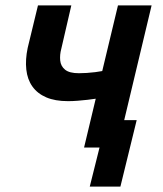

<svg xmlns="http://www.w3.org/2000/svg" viewBox="-20 -544 600 708"><path d="M311 144 347 0H290L333 -180Q321 -178 303 -176Q285 -174 266.5 -172.5Q248 -171 231 -171Q183 -171 150.5 -185Q118 -199 99.5 -225Q81 -251 77 -287.5Q73 -324 82 -367L120 -524H243L206 -364Q200 -342 202 -321Q204 -300 220 -287Q236 -274 271 -274Q284 -274 300 -275Q316 -276 331.5 -278Q347 -280 357 -282L415 -524H539L438 -101H484L424 144Z"/></svg>

Font: Ubuntu Sans Mono SemiBold
Style: Italic
Weight: 600
Italic angle: -13.5°
Monospace: yes
Designer: Dalton Maag Ltd
Foundry: Dalton Maag Ltd
Version: Version 1.006